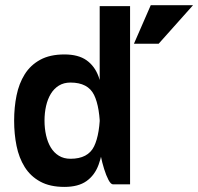

<svg xmlns="http://www.w3.org/2000/svg" viewBox="-20 -724 778 754"><path d="M572 -703.5H738L603 -552.2H506ZM490.8 -500H371.5V-700H490.8ZM154.8 -250H35.5Q35.5 -302.5 45 -349.2Q54.5 -396 77 -432.1Q99.5 -468.2 137.8 -489.2Q176 -510.2 232.8 -510.2Q287.5 -510.2 319.6 -487.5Q351.8 -464.8 367.1 -423.4Q382.5 -382 387.2 -325.9Q392 -269.8 392 -204Q392 -204 382.6 -204Q373.2 -204 373.2 -204Q373.2 -302.8 349.4 -351.2Q325.5 -399.8 256.8 -399.8Q230.5 -399.8 211.2 -387.9Q192 -376 179.6 -355.6Q167.2 -335.2 161 -308.1Q154.8 -281 154.8 -250ZM154.8 -250.2Q154.8 -220 161 -192.5Q167.2 -165 179.6 -144.6Q192 -124.2 211.2 -112.4Q230.5 -100.5 256.8 -100.5Q325.5 -100.5 349.4 -149.1Q373.2 -197.8 373.2 -296.2Q373.2 -296.2 382.6 -296.2Q392 -296.2 392 -296.2Q392 -230.5 387.2 -174.4Q382.5 -118.2 367.1 -76.9Q351.8 -35.5 319.6 -12.8Q287.5 10 232.8 10Q176 10 137.8 -11Q99.5 -32 77 -68.1Q54.5 -104.2 45 -151Q35.5 -197.8 35.5 -250.2ZM490.8 -500V0H424Q415.2 0 406 -17.5Q396.8 -35 388.9 -60.4Q381 -85.8 376.2 -109.8Q371.5 -133.8 371.5 -145.8V-500Z"/></svg>

Font: Haskoy
Style: Regular
Weight: 400
Designer: Ertekin Erdin
Foundry: Ertekin Erdin
Version: Version 1.500